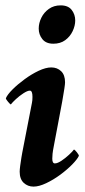

<svg xmlns="http://www.w3.org/2000/svg" viewBox="-20 -691 318 719"><path d="M179.7 -527.3Q152.3 -527.3 138.7 -544.4Q125 -561.5 125 -584Q125 -604.5 134.8 -624.5Q144.5 -644.5 163.1 -657.7Q181.6 -670.9 207 -670.9Q235.4 -670.9 248.5 -653.8Q261.7 -636.7 261.7 -614.3Q261.7 -594.7 252 -574.2Q242.2 -553.7 224.1 -540.5Q206.1 -527.3 179.7 -527.3ZM171.9 -438.5Q194.3 -438.5 209 -424.3Q223.6 -410.2 223.6 -382.8Q223.6 -376 221.2 -360.4Q218.8 -344.7 216.3 -330.6Q213.9 -316.4 212.9 -310.5L197.3 -227.5Q187.5 -174.8 182.6 -149.9Q177.7 -125 176.8 -115.2Q175.8 -105.5 175.8 -96.7Q175.8 -79.1 185.5 -79.1Q195.3 -79.1 210 -88.9Q224.6 -98.6 238.3 -111.3Q252 -124 256.8 -130.9Q259.8 -130.9 267.6 -121.1Q275.4 -111.3 275.4 -107.4Q269.5 -94.7 250.5 -75.2Q231.4 -55.7 205.6 -36.6Q179.7 -17.6 152.8 -4.9Q126 7.8 105.5 7.8Q84 7.8 68.8 -6.3Q53.7 -20.5 53.7 -47.9Q53.7 -55.7 55.7 -70.8Q57.6 -85.9 60.1 -100.6Q62.5 -115.2 63.5 -120.1L99.6 -305.7Q100.6 -310.5 101.1 -315.9Q101.6 -321.3 101.6 -328.1Q101.6 -351.6 91.8 -351.6Q83 -351.6 67.9 -341.8Q52.7 -332 39.6 -319.8Q26.4 -307.6 20.5 -299.8Q18.6 -299.8 10.3 -309.6Q2 -319.3 2 -323.2Q7.8 -336.9 26.9 -356Q45.9 -375 71.8 -394Q97.7 -413.1 124.5 -425.8Q151.4 -438.5 171.9 -438.5Z"/></svg>

Font: Crimson Text
Style: Bold Italic
Weight: 700
Italic angle: -11°
Designer: Sebastian Kosch
Foundry: Sebastian Kosch
Version: Version 1.100; ttfautohint (v1.8.4)